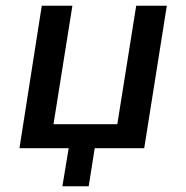

<svg xmlns="http://www.w3.org/2000/svg" viewBox="-20 -518 650 671"><path d="M198 133 220 0H48L126 -498H233L167 -84H390L456 -498H563L484 0H311L290 133Z"/></svg>

Font: Nunito Sans 7pt SemiCondensed SemiBold
Style: Italic
Weight: 600
Width: 4
Italic angle: -9°
Designer: Vernon Adams
Foundry: Vernon Adams
Version: Version 3.101;gftools[0.9.27]